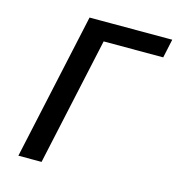

<svg xmlns="http://www.w3.org/2000/svg" viewBox="-100 -745 771 832"><g transform="rotate(15 285.5 -329.0)"><path d="M57 0 200 -658H304L161 0ZM230 -574 248 -658H571L553 -574Z"/></g></svg>

Font: Ysabeau SemiBold
Style: Italic
Weight: 600
Italic angle: -12°
Designer: Christian Thalmann (Catharsis Fonts)
Version: Version 2.002